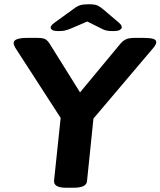

<svg xmlns="http://www.w3.org/2000/svg" viewBox="-20 -880 754 902"><path d="M290 2Q231 2 234 -32L265 -326L51 -657Q47 -665 45.5 -669.5Q44 -674 44 -678Q44 -702 110 -702H154Q183 -702 193.5 -695.5Q204 -689 213 -675L356 -446L546 -675Q558 -689 572 -695.5Q586 -702 615 -702H653Q685 -702 699.5 -697.5Q714 -693 714 -682Q714 -672 702 -657L419 -323L389 -31Q388 -14 372.5 -6Q357 2 325 2ZM256 -734Q232 -734 225 -739.5Q218 -745 218 -750Q218 -755 222 -760.5Q226 -766 237 -774L324 -837Q342 -851 356.5 -855.5Q371 -860 397 -860Q426 -860 438.5 -854Q451 -848 465 -836L538 -774Q549 -764 550.5 -759.5Q552 -755 552 -751Q552 -746 544 -740Q536 -734 510 -734Q493 -734 483 -736Q473 -738 464 -742L390 -779L313 -746Q296 -739 284.5 -736.5Q273 -734 256 -734Z"/></svg>

Font: Asap Expanded Expanded Regular
Style: Bold Italic
Weight: 700
Width: 7
Italic angle: -6°
Designer: Pablo Cosgaya
Foundry: Omnibus-Type
Version: Version 3.001; ttfautohint (v1.8.4.7-5d5b)